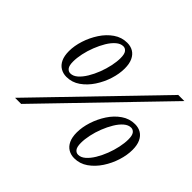

<svg xmlns="http://www.w3.org/2000/svg" viewBox="-154 -884 1098 1098"><g transform="rotate(45 395.5 -335.0)"><path d="M75 0 723.5 -671.5H773L124.5 0ZM200 -322Q222 -322 242.8 -340Q263.5 -358 281.5 -387.8Q299.5 -417.5 313 -452.5Q326.5 -487.5 334 -522.8Q341.5 -558 341.5 -587Q341.5 -620 331 -633.2Q320.5 -646.5 305 -646.5Q283 -646.5 262 -628.5Q241 -610.5 223.2 -581Q205.5 -551.5 191.8 -516.5Q178 -481.5 170.5 -446.2Q163 -411 163 -382Q163 -349 173.5 -335.5Q184 -322 200 -322ZM306.5 -676.5Q334.5 -676.5 355.5 -664Q376.5 -651.5 388.5 -626Q400.5 -600.5 400.5 -562Q400.5 -519.5 385.8 -472.8Q371 -426 344 -385Q317 -344 280 -318Q243 -292 198 -292Q171 -292 149.5 -304.8Q128 -317.5 116 -343Q104 -368.5 104 -407Q104 -449.5 119 -496.2Q134 -543 160.8 -584Q187.5 -625 224.8 -650.8Q262 -676.5 306.5 -676.5ZM560.5 -24.5Q582.5 -24.5 603.2 -42.5Q624 -60.5 642 -90.2Q660 -120 673.5 -155Q687 -190 694.5 -225.2Q702 -260.5 702 -289.5Q702 -322.5 691.5 -335.8Q681 -349 665.5 -349Q643.5 -349 622.5 -331Q601.5 -313 583.8 -283.5Q566 -254 552.2 -219Q538.5 -184 531 -148.8Q523.5 -113.5 523.5 -84.5Q523.5 -51.5 534 -38Q544.5 -24.5 560.5 -24.5ZM667 -379Q695 -379 716 -366.5Q737 -354 749 -328.5Q761 -303 761 -264.5Q761 -222 746.2 -175.2Q731.5 -128.5 704.5 -87.5Q677.5 -46.5 640.5 -20.5Q603.5 5.5 558.5 5.5Q531.5 5.5 510 -7.2Q488.5 -20 476.5 -45.5Q464.5 -71 464.5 -109.5Q464.5 -152 479.5 -198.8Q494.5 -245.5 521.2 -286.5Q548 -327.5 585.2 -353.2Q622.5 -379 667 -379Z"/></g></svg>

Font: Newsreader 20pt
Style: Italic
Weight: 400
Italic angle: -17°
Version: Version 1.003